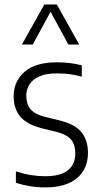

<svg xmlns="http://www.w3.org/2000/svg" viewBox="-20 -828 446 858"><path d="M182.5 9.5Q147 9.5 114.5 4.2Q82 -1 51 -11V-62Q87.5 -50.5 119 -45.5Q150.5 -40.5 182.5 -40.5Q250 -40.5 283.2 -67Q316.5 -93.5 316.5 -141.5Q316.5 -184.5 295.5 -206.5Q274.5 -228.5 229.5 -239.5L169.5 -254Q99.5 -271.5 70.2 -307.2Q41 -343 41 -398.5Q41 -464 89.5 -506.8Q138 -549.5 233.5 -549.5Q265 -549.5 292.2 -546.2Q319.5 -543 345.5 -536V-485.5Q315.5 -493.5 289.8 -496.8Q264 -500 234.5 -500Q186 -500 155.8 -486.5Q125.5 -473 111.5 -450.5Q97.5 -428 97.5 -400Q97.5 -362.5 117 -339.5Q136.5 -316.5 181.5 -305.5L242 -291Q314.5 -273.5 343.8 -237.5Q373 -201.5 373 -144.5Q373 -73 323.8 -31.8Q274.5 9.5 182.5 9.5ZM78 -629 178 -808H234L334 -629H285.5L199.5 -787.5H212.5L126.5 -629Z"/></svg>

Font: Encode Sans SemiCondensed Light
Style: Regular
Weight: 300
Width: 4
Designer: Multiple Designers
Foundry: Impallari Type
Version: Version 3.002